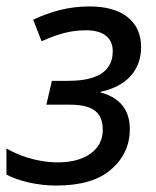

<svg xmlns="http://www.w3.org/2000/svg" viewBox="-21 -566 485 596"><path d="M153 10C230 10 287 -7 325 -41C363 -74 382 -116 382 -165C382 -228 348 -264 291 -279V-281C372 -298 417 -348 417 -420C417 -500 358 -546 258 -546C189 -546 137 -530 82 -505L108 -438C160 -461 199 -472 246 -472C302 -472 329 -447 329 -407C329 -329 254 -315 189 -315H140L123 -241H197C277 -241 298 -209 298 -162C298 -102 244 -62 160 -62C89 -62 32 -86 -1 -105V-24C36 -4 96 10 153 10Z"/></svg>

Font: BC Sans
Style: Italic
Weight: 400
Italic angle: -12°
Designer: Monotype Design Team
Designer: Province of B.C.
Foundry: Monotype Imaging Inc.
Version: Version 2.000;GOOG;noto-source:20170915:90ef993387c0